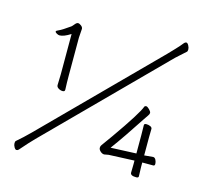

<svg xmlns="http://www.w3.org/2000/svg" viewBox="-127 -975 1254 1199"><g transform="rotate(15 500.0 -375.5)"><path d="M177 -11Q147 19 94 80Q88 86 80.5 86Q73 86 65.5 73Q58 60 58 48Q58 36 63 32Q102 -1 145 -44L836 -739Q855 -759 877.5 -782.5Q900 -806 919 -830Q925 -837 932.5 -837Q940 -837 947.5 -823.5Q955 -810 955 -798Q955 -786 950 -782Q932 -765 910 -746Q888 -727 868 -706ZM226 -703Q182 -675 155 -675Q147 -675 136.5 -681Q126 -687 126 -692.5Q126 -698 143.5 -705Q161 -712 213 -749Q218 -753 228.5 -766Q239 -779 248 -779Q257 -779 268.5 -770Q280 -761 280 -750L276 -693V-448Q276 -402 278 -358V-356Q278 -344 264 -344Q250 -344 237 -352Q224 -360 224 -372V-373L226 -443ZM645 -34Q642 -34 617 -29Q604 -29 592 -40Q580 -51 580 -62.5Q580 -74 586 -81Q592 -88 637 -152Q765 -334 782 -382Q785 -388 793 -388Q801 -388 814 -375Q827 -362 827 -353.5Q827 -345 819.5 -335Q812 -325 797 -302Q714 -174 645 -80L810 -87V-206L809 -270Q809 -280 823 -280Q837 -280 849 -274.5Q861 -269 861 -259L860 -206V-88L917 -93Q928 -93 934.5 -80Q941 -67 941 -54.5Q941 -42 931 -42H860V-15L862 47Q862 57 847 57Q809 57 809 37L810 -16V-41Z"/></g></svg>

Font: LXGW WenKai Lite Light
Style: Regular
Weight: 300
Designer: LXGW / Fontworks Inc.
Foundry: LXGW / Fontworks Inc.
Version: Version 1.511; March 25, 2025